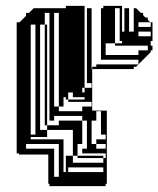

<svg xmlns="http://www.w3.org/2000/svg" viewBox="-20 -528 541 656"><path d="M405 -468V-484H397V-468ZM149 -436V-484H133V-444H141V-436ZM453 -452V-436H495V-450L493 -452ZM405 -436H397V-420H405ZM277 -324V-372H269V-324ZM277 -276V-324H269V-276ZM293 -228V-244H277V-276H269V-228ZM181 -164V-484H165V-164H181V-148H261V-164H293V-180H213V-188H205V-196H197V-164ZM181 -100V-116H261V-132H165V-116H141V-100ZM293 -36H309V-20H341V-36H309V-52H341V-68H325V-148H309V-116H293ZM261 -36H245V4H333V12H341V-4H261V-20H277V-68H261ZM213 44V60H333V44ZM277 -420V-468H269V-420ZM405 -452V-468H397V-452ZM405 -436V-452H397V-444H389V-500H373V-444H397V-436ZM149 -420V-436H141V-420ZM149 -404V-420H141V-404ZM277 -372V-420H269V-372ZM149 -388V-404H141V-388ZM397 -380V-388H389V-444H373V-380ZM149 -372V-388H141V-380H133V-444H117V-380H141V-372ZM101 -444H85V-380H101ZM149 -356V-372H141V-356ZM149 -340V-356H141V-340ZM149 -324V-340H141V-324ZM373 -372V-380H341V-340H453V-356H485V-372ZM149 -308V-324H141V-316H133V-380H117V-316H141V-308ZM101 -380H85V-316H101ZM149 -292V-308H141V-292ZM437 -292H295V-300H309V-308H453V-324H325V-500H333V-508H397V-484H405V-500H421V-420H437V-500H445L461 -484H469V-476L477 -468H485V-460L493 -452H501V-404H495V-420H453V-404H501V-388H495V-372H501V-356H495V-350L445 -300H437ZM149 -276V-292H141V-276ZM149 -260V-276H141V-260ZM149 -244V-260H141V-252H133V-316H117V-252H141V-244ZM101 -316H85V-252H101ZM149 -228V-244H141V-228ZM149 -212V-228H141V-212ZM261 -228V-212H269V-228ZM149 -196V-212H141V-196ZM213 -212V-188H269V-196H229V-212ZM149 -180V-196H141V-188H133V-252H117V-188H141V-180ZM101 -252H85V-188H101ZM149 -164V-180H141V-164ZM149 -148V-164H141V-148ZM149 -132V-148H141V-132ZM141 -124H133V-188H117V-124H141V-116H149V-132H141ZM101 -188H85V-124H101ZM85 -68H101V-124H85ZM261 -68H277V-116H261ZM165 28H181V-36H69V-20H165ZM141 -60H85V-52H197V60H205V4H229V28H333V12H245V4H229V-84H141V-100H133V-124H117V-84H141ZM165 28V76H181V28ZM145 100V0H45V-4H37V-452H47L69 -474V-484H79L95 -500H205V-508H269V-468H277V-500H293V-292H295V-150H345V100H341V108H149V100Z"/></svg>

Font: Rubik Broken Fax
Style: Regular
Weight: 400
Designer: Hubert and Fischer, NaN
Foundry: Hubert and Fischer, NaN
Version: Version 2.201